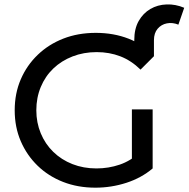

<svg xmlns="http://www.w3.org/2000/svg" viewBox="-20 -860 872 888"><path d="M421 8Q340 8 272 -18.5Q204 -45 154 -93.5Q104 -142 76 -207Q48 -272 48 -350Q48 -428 76 -493Q104 -558 154.5 -606.5Q205 -655 273 -681.5Q341 -708 423 -708Q506 -708 575 -681Q644 -654 692 -600L630 -538Q587 -580 536.5 -599.5Q486 -619 427 -619Q367 -619 315.5 -599Q264 -579 226.5 -543Q189 -507 168.5 -457.5Q148 -408 148 -350Q148 -293 168.5 -243.5Q189 -194 226.5 -157.5Q264 -121 315 -101Q366 -81 426 -81Q482 -81 533.5 -98.5Q585 -116 629 -157L686 -81Q634 -37 564.5 -14.5Q495 8 421 8ZM686 -81 590 -94V-354H686ZM601 -600V-674Q601 -727 621.5 -763Q642 -799 675.5 -818.5Q709 -838 750.5 -839.5Q792 -841 832 -824L805 -746Q778 -757 752 -752Q726 -747 709 -727Q692 -707 692 -674V-600Z"/></svg>

Font: Montserrat Thin Medium
Style: Regular
Weight: 500
Version: Version 9.000